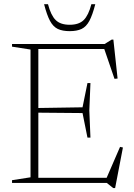

<svg xmlns="http://www.w3.org/2000/svg" viewBox="-20 -890 652 934"><path d="M420 -486 414.5 -353 420 -220.5H405.5L381.5 -340L156.5 -342V-364.5L381.5 -368L405.5 -486ZM552 -508 537 -506.5 483 -664 511 -651.5H130V-676H489L523.5 -697.5H531.5ZM492.5 -10.5 564 -175.5 578 -172.5 540 25H531L499.5 0H130V-25H521ZM38.5 0V-13.5L128.5 -27.5V-649L38.5 -663V-676H166.5V0ZM319 -769.5Q364 -769.5 387.2 -792.5Q410.5 -815.5 424.5 -869.5H443.5Q430 -817 414.8 -788.5Q399.5 -760 376.8 -749.2Q354 -738.5 319 -738.5Q284 -738.5 261.2 -749.2Q238.5 -760 223.2 -788.5Q208 -817 194.5 -869.5H213.5Q227.5 -815.5 250.8 -792.5Q274 -769.5 319 -769.5Z"/></svg>

Font: Newsreader 16pt 16pt ExtraLight
Style: Regular
Weight: 250
Version: Version 1.003